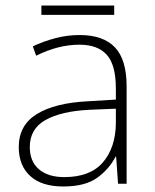

<svg xmlns="http://www.w3.org/2000/svg" viewBox="-20 -666 561 696"><path d="M269 -539Q354 -539 396.5 -494.5Q439 -450 439 -353V0H408L401 -98H399Q375 -52 331.5 -21Q288 10 209 10Q131 10 89.5 -28Q48 -66 48 -133Q48 -212 113.5 -252.5Q179 -293 300 -299L400 -305V-345Q400 -431 367 -467.5Q334 -504 268 -504Q191 -504 111 -464L99 -498Q137 -516 180 -527.5Q223 -539 269 -539ZM304 -268Q202 -263 145 -231Q88 -199 88 -133Q88 -81 121 -52.5Q154 -24 213 -24Q307 -24 353 -77.5Q399 -131 400 -219V-272ZM394 -646V-612H130V-646Z"/></svg>

Font: Noto Sans Arabic UI XLt
Style: Regular
Weight: 200
Designer: Monotype Design Team, Nadine Chahine and Nizar Qandah
Foundry: Monotype Imaging Inc.
Version: Version 2.010; ttfautohint (v1.8.4.7-5d5b)